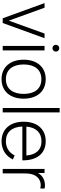

<svg xmlns="http://www.w3.org/2000/svg" viewBox="824 -1599 790 2478"><g transform="rotate(90 1219.0 -360.0)"><path d="M277 0 473 -540H413L246.5 -78.5L79.5 -540H20L216 0Z M602 -642C626.5 -642 646 -661.5 646 -686C646 -710.5 626.5 -730 602 -730C577 -730 558 -710.5 558 -686C558 -661.5 577 -642 602 -642ZM630.5 0V-540H573V0Z M1002 15C1161.5 15 1253.5 -100.5 1253.5 -271C1253.5 -438 1163 -555 1002 -555C844.5 -555 750.5 -440.5 750.5 -271C750.5 -103 841.5 15 1002 15ZM1002 -41C877 -41 812 -132 812 -271C812 -405 873 -499 1002 -499C1128.5 -499 1192 -409.5 1192 -271C1192 -134.5 1129.5 -41 1002 -41Z M1431 0V-735H1373.5V0Z M2049.5 -253.5C2052 -443 1960 -555 1802.5 -555C1647.5 -555 1551 -446 1551 -269C1551 -95 1648.5 15 1803.5 15C1908.5 15 1994.5 -38 2038 -131L1986 -154C1949.5 -81 1885.5 -41 1802.5 -41C1686 -41 1618 -118.5 1613 -253.5ZM1803.5 -500.5C1912.5 -500.5 1976 -432.5 1987.5 -305.5H1614C1624.5 -430 1691.5 -500.5 1803.5 -500.5Z M2250.5 -502.5C2237 -491 2223.5 -474.5 2212.5 -455V-540H2160V0H2218V-267.5C2218 -333 2222 -409.5 2277.5 -457.5C2319 -493 2370.5 -495.5 2413 -485.5V-540C2365.5 -553.5 2293.5 -542 2250.5 -502.5Z"/></g></svg>

Font: Hauora Light
Style: Regular
Weight: 300
Designer: Wayne Shih
Foundry: WCYS
Version: Version 1.001;hotconv 1.0.109;makeotfexe 2.5.65596